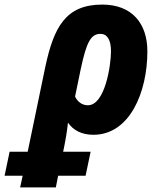

<svg xmlns="http://www.w3.org/2000/svg" viewBox="-132 -579 734 839"><path d="M-112 189H-33L-44 240H112L122 189H242L264 84H144C153 41 161 -3 165 -43C187 -11 224 10 276 10C435 10 512 -176 512 -355C512 -476 445 -559 315 -559C154 -559 103 -459 66 -287L-11 84H-90ZM252 -119C227 -119 207 -134 196 -157L221 -278C246 -395 265 -431 307 -431C337 -431 353 -404 353 -355C353 -294 327 -119 252 -119Z"/></svg>

Font: Noto Sans SemiCondensed ExtraBold
Style: Italic
Weight: 800
Width: 4
Italic angle: -12°
Designer: Monotype Design Team
Foundry: Monotype Imaging Inc.
Version: Version 2.013